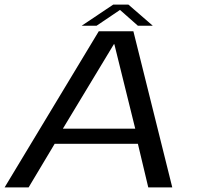

<svg xmlns="http://www.w3.org/2000/svg" viewBox="-34 -812 860 832"><path d="M-14 0 394 -676.5H544L712.5 0H608.5L563.5 -189H203L90 0ZM238.5 -254.5H552L461.5 -620.5H459.5ZM320 -700.5 456.5 -792H522.5L628 -700.5H563.5L486 -769L384.5 -700.5Z"/></svg>

Font: Anybody ExtraExpanded Regular
Style: Italic
Weight: 400
Width: 8
Italic angle: -10°
Designer: Tyler Finck
Foundry: Etcetera Type Company
Version: Version 1.010; ttfautohint (v1.8.3) -l 8 -r 50 -G 200 -x 14 